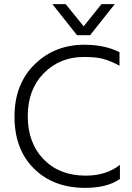

<svg xmlns="http://www.w3.org/2000/svg" viewBox="-20 -899 639 927"><path d="M415 -729H352L233 -879H297L384 -772L470 -879H534ZM391 8Q238 8 144 -85Q50 -178 50 -335.5Q50 -493 147 -588Q244 -683 387 -683Q486 -683 557 -647V-582Q513 -605 479 -614.5Q445 -624 385 -624Q269 -624 191.5 -545.5Q114 -467 114 -338Q114 -209 190.5 -130Q267 -51 394 -51Q493 -51 559 -103V-35Q498 8 391 8Z"/></svg>

Font: Hind Jalandhar Light
Style: Regular
Weight: 300
Designer: Namrata Goyal
Foundry: Indian Type Foundry
Version: Version 0.702;PS 1.0;hotconv 1.0.81;makeotf.lib2.5.63406